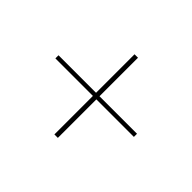

<svg xmlns="http://www.w3.org/2000/svg" viewBox="-113 -718 825 825"><g transform="rotate(45 300.0 -305.5)"><path d="M290 -62V-296H62V-315H290V-549H311V-315H539V-296H311V-62Z"/></g></svg>

Font: Plexus Sans Thin
Style: Regular
Weight: 250
Version: Version 2.001;PS 002.001;hotconv 1.0.70;makeotf.lib2.5.58329